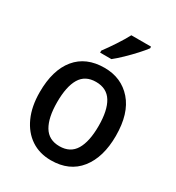

<svg xmlns="http://www.w3.org/2000/svg" viewBox="-184 -973 922 1003"><g transform="rotate(30 276.5 -471.0)"><path d="M506 -363Q506 -234 446 -158.5Q386 -83 275 -83Q206 -83 155 -117Q104 -151 75.5 -214Q47 -277 47 -363Q47 -496 107 -569Q167 -642 278 -642Q380 -642 443 -570Q506 -498 506 -363ZM152 -363Q152 -270 182 -219.5Q212 -169 277 -169Q342 -169 372 -219Q402 -269 402 -363Q402 -457 371.5 -506.5Q341 -556 276 -556Q211 -556 181.5 -506.5Q152 -457 152 -363ZM432 -849Q418 -830 392 -801.5Q366 -773 337 -745Q308 -717 285 -699H217V-711Q241 -743 268 -784Q295 -825 313 -859H432Z"/></g></svg>

Font: Noto Sans Telugu UI SemiCondensed Medium
Style: Regular
Weight: 500
Width: 4
Designer: Jelle Bosma - Monotype Design Team
Foundry: Monotype Imaging Inc.
Version: Version 2.005; ttfautohint (v1.8.4.7-5d5b)